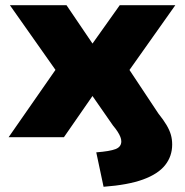

<svg xmlns="http://www.w3.org/2000/svg" viewBox="-20 -526 710 736"><path d="M377 190 349 58Q401 54 423 45.5Q445 37 445 16Q445 8 441.5 -1Q438 -10 431 -21Q424 -32 413 -45L331 -163H338L225 0H13L228 -309L235 -198L18 -506H235L338 -354H331L439 -506H652L434 -198L441 -311L587 -91Q607 -66 618.5 -46.5Q630 -27 635 -9.5Q640 8 640 28Q640 73 613 107Q586 141 528.5 162Q471 183 377 190Z"/></svg>

Font: Nunito Sans 7pt SemiExpanded Black
Style: Regular
Weight: 900
Width: 6
Designer: Vernon Adams
Foundry: Vernon Adams
Version: Version 3.101;gftools[0.9.27]